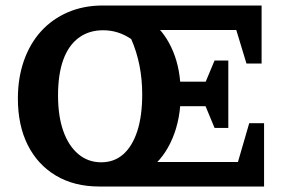

<svg xmlns="http://www.w3.org/2000/svg" viewBox="-20 -678 1056 698"><path d="M886 -230H940V0H340Q250 0 183.5 -39.5Q117 -79 81 -150.5Q45 -222 45 -320Q45 -395 67 -457.5Q89 -520 129.5 -564.5Q170 -609 227 -633.5Q284 -658 354 -658H931V-447H876L839 -569H495L534 -596Q582 -557 609.5 -490.5Q637 -424 637 -337Q637 -246 607 -175Q577 -104 523 -63L485 -89H845ZM191 -331Q191 -256 210 -202Q229 -148 264.5 -118Q300 -88 348 -88Q395 -88 428 -117Q461 -146 479 -201Q497 -256 497 -335Q497 -445 457 -536Q410 -568 355 -568Q303 -568 266 -540.5Q229 -513 210 -460.5Q191 -408 191 -331ZM760 -213 709 -336 760 -458H810V-213ZM556 -292V-381H771V-292Z"/></svg>

Font: Piazzolla 24pt
Style: Bold
Weight: 700
Designer: Juan Pablo del Peral
Foundry: Huerta Tipografica
Version: Version 2.005